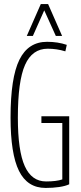

<svg xmlns="http://www.w3.org/2000/svg" viewBox="-20 -916 400 946"><path d="M32 -337Q32 -533 75.5 -621.5Q119 -710 212 -710Q265 -710 309 -695L302 -663Q260 -676 215 -676Q139 -676 103.5 -596.5Q68 -517 68 -336Q68 -173 102 -97.5Q136 -22 207 -22Q258 -22 287 -32V-310H184V-343H321V-8Q302 1 271 5.5Q240 10 205 10Q115 10 73.5 -74Q32 -158 32 -337ZM112 -739 181 -896H217L286 -739H255L198 -865L142 -739Z"/></svg>

Font: Georama Condensed ExtraLight
Style: Regular
Weight: 200
Width: 3
Designer: Jean-Baptiste Levee
Foundry: Production Type
Version: Version 1.000